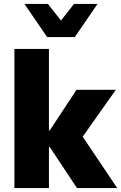

<svg xmlns="http://www.w3.org/2000/svg" viewBox="-20 -953 614 973"><path d="M53 0V-705H228V-292H232L368 -498H567L377 -229L381 -287L574 0H370L232 -208H228V0ZM219 -765 104 -933H223L289 -849L355 -933H474L359 -765Z"/></svg>

Font: Nunito Sans 10pt SemiCondensed Black
Style: Regular
Weight: 900
Width: 4
Designer: Vernon Adams
Foundry: Vernon Adams
Version: Version 3.101;gftools[0.9.27]